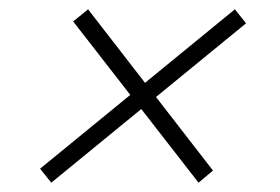

<svg xmlns="http://www.w3.org/2000/svg" viewBox="-20 -547 600 412"><path d="M90 -155 66 -185 484 -527 508 -497ZM406 -155 137 -501 169 -527 437 -181Z"/></svg>

Font: Roboto Serif 20pt Thin
Style: Italic
Weight: 250
Italic angle: -10°
Version: Version 1.007